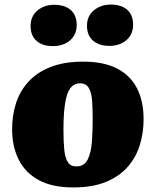

<svg xmlns="http://www.w3.org/2000/svg" viewBox="-20 -804 682 841"><path d="M301 17Q208 17 149 -15.5Q90 -48 61.5 -105.5Q33 -163 33 -238Q33 -298 50 -351.5Q67 -405 104.5 -446Q142 -487 201.5 -510.5Q261 -534 345 -534Q434 -534 492.5 -504Q551 -474 580 -417.5Q609 -361 609 -281Q609 -224 593 -170.5Q577 -117 541 -75Q505 -33 446 -8Q387 17 301 17ZM314 -75Q349 -75 364 -105Q379 -135 382.5 -182.5Q386 -230 386 -282Q386 -327 383.5 -362.5Q381 -398 369 -418.5Q357 -439 330 -439Q314 -439 300.5 -430Q287 -421 277.5 -398.5Q268 -376 263 -336Q258 -296 258 -233Q258 -184 261.5 -148.5Q265 -113 277 -94Q289 -75 314 -75ZM114 -690Q114 -733 144 -758Q174 -783 217 -783Q264 -783 290 -760Q316 -737 316 -695Q316 -652 286.5 -627Q257 -602 212 -602Q166 -602 140 -625Q114 -648 114 -690ZM361 -691Q361 -734 391.5 -759Q422 -784 465 -784Q512 -784 537.5 -761Q563 -738 563 -696Q563 -653 533.5 -628Q504 -603 460 -603Q414 -603 387.5 -626Q361 -649 361 -691Z"/></svg>

Font: Literata Black
Style: Italic
Weight: 900
Italic angle: -2°
Designer: Latin by Veronika Burian and Jose Scaglione. Greek by Irene Vlachou. Cyrillic by Vera Evstafieva
Foundry: TypeTogether
Version: Version 3.002